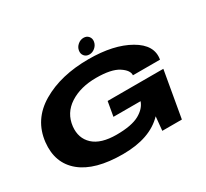

<svg xmlns="http://www.w3.org/2000/svg" viewBox="-161 -1072 1419 1321"><g transform="rotate(-30 548.0 -411.0)"><path d="M468 4Q247 4 138 -85.8Q29 -175.5 46 -334Q65 -503 216 -592Q367 -681 588.5 -681Q786 -681 909 -610.5Q1032 -540 1012.5 -432H797.5Q800.5 -471 744.5 -507.2Q688.5 -543.5 569 -543.5Q444 -543.5 359.5 -488.8Q275 -434 263.5 -334Q254 -244 313.2 -189Q372.5 -134 497 -134Q616.5 -134 678 -168Q737 -201 754 -251.5H538.5L558.5 -366H1001L937 0H781.5L792 -109.5Q683.5 4 468 4ZM610.5 -705.5Q585.5 -705.5 571 -723Q556.5 -740.5 561 -765.5Q565 -790.5 585.8 -808Q606.5 -825.5 631.5 -825.5Q656.5 -825.5 671 -808Q685.5 -790.5 681 -765.5Q676.5 -740.5 656 -723Q635.5 -705.5 610.5 -705.5Z"/></g></svg>

Font: Anybody UltraExpanded Regular
Style: Bold Italic
Weight: 700
Width: 9
Italic angle: -10°
Designer: Tyler Finck
Foundry: Etcetera Type Company
Version: Version 1.010; ttfautohint (v1.8.3) -l 8 -r 50 -G 200 -x 14 